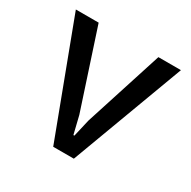

<svg xmlns="http://www.w3.org/2000/svg" viewBox="-114 -582 691 693"><g transform="rotate(30 231.5 -235.0)"><path d="M357 -470H451L276 0H190L13 -470H108L214 -147L232 -73H236L253 -146Z"/></g></svg>

Font: Mukta
Style: Regular
Weight: 400
Designer: Girish Dalvi and Yashodeep Gholap
Foundry: Ek Type
Version: Version 2.538;PS 1.001;hotconv 16.6.51;makeotf.lib2.5.65220;